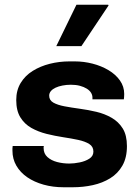

<svg xmlns="http://www.w3.org/2000/svg" viewBox="-20 -780 592 810"><path d="M248.5 10Q203 10 163.8 -1Q124.5 -12 95 -32.2Q65.5 -52.5 49 -81Q32.5 -109.5 32.5 -144.5Q32.5 -150 32.5 -154Q32.5 -158 33.5 -164H165Q164 -161.5 164 -159.5Q164 -157.5 164 -155.5Q164 -132 180 -117.5Q196 -103 220.8 -96.5Q245.5 -90 272.5 -90Q292.5 -90 316 -94.8Q339.5 -99.5 356.8 -110.5Q374 -121.5 374 -140.5Q374 -161.5 356.5 -172.5Q339 -183.5 310 -189.8Q281 -196 246.2 -201.2Q211.5 -206.5 176.5 -215.2Q141.5 -224 112.5 -240.2Q83.5 -256.5 66 -284.8Q48.5 -313 48.5 -358Q48.5 -399 67.2 -430Q86 -461 118.2 -481Q150.5 -501 190.5 -511Q230.5 -521 272.5 -521H296Q333.5 -521 370.5 -511.5Q407.5 -502 437.8 -484Q468 -466 486 -440.5Q504 -415 504 -383.5Q504 -377.5 503.5 -371Q503 -364.5 502.5 -361H370V-368.5Q370 -379 364 -388.8Q358 -398.5 346 -406Q334 -413.5 317.2 -418Q300.5 -422.5 279 -422.5Q260.5 -422.5 243.8 -419.2Q227 -416 214.2 -410Q201.5 -404 194.5 -395.5Q187.5 -387 187.5 -376.5Q187.5 -357 205.2 -347Q223 -337 252.2 -331.5Q281.5 -326 316.8 -321.2Q352 -316.5 386.8 -308.2Q421.5 -300 450.8 -283.2Q480 -266.5 497.8 -238Q515.5 -209.5 515.5 -163.5Q515.5 -115 496.5 -81.5Q477.5 -48 445 -28Q412.5 -8 371.8 1Q331 10 287 10ZM217.5 -585.5 302.5 -760H436.5L438 -757L323.5 -585.5Z"/></svg>

Font: Chivo Medium
Style: Regular
Weight: 500
Designer: Hector Gatti
Foundry: Omnibus-Type
Version: Version 2.002